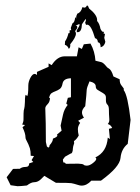

<svg xmlns="http://www.w3.org/2000/svg" viewBox="-20 -641 484 662"><path d="M198.2 -81.1Q206.1 -80.6 206.5 -76.2L249.5 -76.7Q265.6 -76.2 268.6 -73Q271.5 -69.8 279.3 -69.8Q289.1 -69.8 300.5 -78.9Q312 -87.9 312 -93.3Q312 -96.2 308.6 -98.1Q348.1 -116.7 351.6 -166.5L358.9 -161.6L355.5 -196.8L366.7 -199.7Q362.3 -210.4 351.6 -213.4Q356.9 -219.7 356.9 -226.1V-230Q355.5 -247.6 355.5 -262.7Q355.5 -275.4 350.3 -280.3Q345.2 -285.2 345.2 -294.9V-304.7Q345.2 -312 340.3 -316.2Q335.4 -320.3 328.9 -323.7Q322.3 -327.1 316.2 -331.3Q310.1 -335.4 310.1 -343.3Q310.1 -355.5 288.6 -360.4Q278.8 -337.9 278.8 -329.3Q278.8 -320.8 273.9 -274.9Q262.7 -263.7 262.7 -253.4Q262.7 -244.6 269.5 -235.4L249.5 -224.6L256.3 -217.3Q248.5 -206.1 248.5 -195.8Q248.5 -184.6 251.5 -173.8Q244.6 -161.1 234.9 -154.3L235.8 -147.5Q231.4 -134.8 231.4 -129.9Q231 -111.8 223.1 -111.3L204.1 -100.6L196.8 -90.8ZM146 -132.3Q150.9 -132.8 150.9 -140.1Q162.6 -152.8 162.6 -163.1Q177.7 -168.5 177.7 -173.8Q177.7 -175.3 176.3 -176.8L192.4 -190.4L189 -208Q193.4 -227.5 197.3 -245.8Q201.2 -264.2 213.4 -279.3L208.5 -283.7L213.9 -303.7L224.6 -305.7V-371.1Q199.2 -370.6 195.8 -353.5Q193.4 -339.4 186 -334.2Q178.7 -329.1 171.1 -326.4Q163.6 -323.7 157.7 -319.8Q151.9 -315.9 148.9 -302.7L152.3 -304.2Q152.3 -290 144.3 -282Q136.2 -273.9 136.2 -268.1V-266.1Q138.2 -220.7 138.2 -151.4L141.6 -136.2ZM16.6 -2.4 2.9 -29.8 24.9 -58.6 48.3 -59.1Q55.7 -65.4 68.1 -65.4Q80.6 -65.4 80.6 -77.6L94.7 -82.5Q92.3 -85.9 88.9 -88.9L97.2 -103L85.9 -104Q85.9 -120.1 83 -129.9Q78.6 -143.6 70.8 -157.7Q67.9 -162.6 67.9 -167Q67.9 -181.2 57.6 -202.1L66.4 -210L56.6 -211.4Q61 -220.7 61 -229Q61 -255.9 62 -260.3Q65.9 -273.9 65.9 -289.6Q65.9 -314 69.3 -314L73.2 -310.1Q77.6 -310.1 77.6 -346.2Q77.6 -358.9 84.7 -372.6Q91.8 -386.2 99.6 -386.2Q103.5 -386.2 107.4 -382.3V-393.1L147.5 -410.6V-422.4L158.2 -416.5Q177.7 -446.8 203.1 -446.8H245.1L251 -478L262.2 -472.2L269 -488.3L292 -490.7Q307.1 -463.9 309.1 -431.6L329.1 -426.8Q336.4 -424.8 346.2 -412.6Q349.6 -407.7 354.5 -405.3Q364.3 -400.4 371.1 -377.4L392.6 -367.7Q392.6 -354.5 397.9 -347.7Q403.3 -340.8 406.7 -335.9V-330.1Q420.4 -312.5 430.2 -227.5L420.4 -145Q398.4 -127.4 395.5 -96.2Q392.6 -64.9 328.1 -18.1H294.9Q279.3 -1 261.2 -1Q255.9 -1 250.5 -2.9Q233.4 -8.3 225.6 -9.5Q217.8 -10.7 172.9 -10.7L132.8 -34.7Q131.3 -33.7 123 -24.9Q111.3 -12.7 97.7 -12.7Q87.4 -12.7 72.8 -1.5Q51.3 1 40.5 1ZM217.2 -472.6Q212.9 -484 203.7 -486.5L204.3 -498.3Q211.9 -508.7 216.2 -526.8H219.9L220.1 -536.7L225.6 -537L224 -544.6L229.9 -560.5Q237.7 -563.6 239.3 -582.4L242.8 -576.7L242.6 -579.2Q242.6 -586.8 246.7 -594.1Q259.2 -597.6 264.1 -616.3L270.7 -614.7Q276.4 -614.7 279.1 -621.4H283L287.1 -611.9Q314.9 -589.7 314.9 -571.9L314.7 -568.7Q323.1 -559.8 326.4 -541.4Q331.6 -531 336.1 -531L338.9 -531.9Q337.5 -528.7 337.5 -525.9Q337.5 -524 338.9 -524L342.2 -525.2L339.5 -510.6L343.2 -496.7Q340 -481.4 327 -478Q327 -494.5 317.6 -495.1Q316.6 -507.8 307.6 -509.4Q294.1 -556 280.5 -556L276.8 -555.1L273.6 -562.4Q276.6 -570.9 276.6 -573.8L276 -575.1Q274 -575.1 262.5 -557.3Q261.5 -530 247.7 -530L244.7 -530.3V-536.7Q254.5 -551.6 254.5 -555.7Q254.5 -557.9 252.5 -557.9L240.8 -552.5Q246.5 -551.6 246.5 -547.5Q246.5 -542.4 238.7 -533.5Q241.8 -530.3 241.8 -525.2Q241.8 -512.2 222.1 -488.4L222.3 -484.6Q222.3 -476 217.2 -472.6Z"/></svg>

Font: Truetypewriter PolyglOTT
Style: Regular
Weight: 400
Designer: Sergey Beatoff a.k.a. Sam_T
Version: Version 3.76